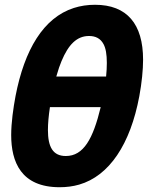

<svg xmlns="http://www.w3.org/2000/svg" viewBox="-20 -762 642 796"><path d="M227.1 14.2C255.9 14.2 282.7 10.7 308.1 3.4C433.1 -32.7 520.5 -164.1 557.6 -363.3C567.9 -418.9 573.2 -472.7 573.2 -514.6C573.2 -662.1 506.8 -742.2 374 -742.2C342.8 -742.2 313.5 -737.8 286.1 -729C160.2 -688.5 81.5 -556.2 44.4 -363.8C35.2 -314.9 26.4 -253.4 26.4 -202.1C26.4 -91.3 66.9 14.2 227.1 14.2ZM213.4 -444.8C222.2 -475.6 228 -491.7 234.9 -508.3C263.7 -577.6 298.8 -612.8 349.1 -612.8C375.5 -612.8 396.5 -603 409.2 -579.1C418.5 -562 422.9 -536.6 422.9 -501C422.9 -483.9 421.9 -465.3 419.9 -444.8ZM252.9 -115.2C199.2 -115.2 178.7 -152.8 178.7 -223.1C178.7 -250 181.6 -281.7 187 -317.9H397.5C365.7 -186.5 326.7 -115.2 252.9 -115.2Z"/></svg>

Font: Hack
Style: Bold Oblique
Weight: 700
Italic angle: -12°
Monospace: yes
Designer: Christopher Simpkins
Foundry: Christopher Simpkins
Version: Version 2.010